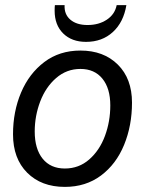

<svg xmlns="http://www.w3.org/2000/svg" viewBox="-20 -720 568 752"><path d="M31 -194Q31 -283 62.5 -357.5Q94 -432 153.5 -477Q213 -522 295 -522Q386 -522 441.5 -467Q497 -412 497 -318Q497 -228 466 -152.5Q435 -77 375.5 -32.5Q316 12 234 12Q142 12 86.5 -43.5Q31 -99 31 -194ZM412 -307Q412 -374 381 -412Q350 -450 295 -450Q241 -450 200 -414.5Q159 -379 137.5 -322.5Q116 -266 116 -205Q116 -137 147 -98.5Q178 -60 234 -60Q289 -60 329.5 -95.5Q370 -131 391 -187.5Q412 -244 412 -307ZM194 -678Q194 -693 195 -700H233Q231 -664 255.5 -643Q280 -622 323 -622Q367 -622 398.5 -643Q430 -664 437 -700H475Q464 -633 422 -594.5Q380 -556 317 -556Q261 -556 227.5 -589Q194 -622 194 -678Z"/></svg>

Font: Thasadith
Style: Bold Italic
Weight: 700
Italic angle: -9°
Designer: Cadson Demak Co.,Ltd.
Foundry: Cadson Demak Co.,Ltd.
Version: Version 1.000; ttfautohint (v1.6)